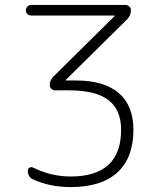

<svg xmlns="http://www.w3.org/2000/svg" viewBox="-20 -750 650 780"><path d="M107 -687Q98 -687 91.5 -693Q85 -699 85 -708Q85 -717 91.5 -723.5Q98 -730 107 -730H490Q499 -730 505.5 -723.5Q512 -717 512 -708Q512 -687 496 -671L248 -426Q247 -425 247 -424Q247 -423 248 -423H289Q403 -423 462.5 -372Q522 -321 522 -223Q522 -109 457 -49.5Q392 10 267 10Q183 10 115 -21Q93 -30 93 -57Q93 -65 100 -69Q107 -73 115 -69Q187 -33 267 -33Q472 -33 472 -223Q472 -304 420.5 -343.5Q369 -383 259 -383H203Q195 -383 188.5 -389.5Q182 -396 182 -404Q182 -424 197 -439L445 -684Q446 -685 446 -686Q446 -687 445 -687Z"/></svg>

Font: Rounded Mplus 1c Light
Style: Regular
Weight: 300
Version: Version 1.059.20150529